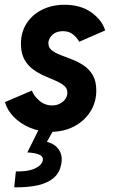

<svg xmlns="http://www.w3.org/2000/svg" viewBox="-20 -551 486 814"><path d="M195.8 7.8Q147.5 7.8 106.4 -9.8Q65.4 -27.3 37.8 -55.9Q10.3 -84.5 1 -118.2L115.2 -167Q123.5 -144 147 -124Q170.4 -104 201.2 -104Q219.2 -104 233.9 -111.6Q248.5 -119.1 257.1 -131.3Q265.6 -143.6 265.6 -157.7Q265.6 -176.3 251.5 -188Q237.3 -199.7 214.8 -209.2Q192.4 -218.7 167.2 -229.7Q142.1 -240.7 119.6 -257.3Q97.2 -273.9 83 -299.8Q68.8 -325.7 68.8 -365.2Q68.8 -415.5 93.3 -452.6Q117.7 -489.7 159.4 -510.3Q201.2 -530.8 252.9 -530.8Q322.8 -530.8 367.9 -498Q413.1 -465.3 425.8 -421.9L315.9 -374Q307.1 -391.1 289.8 -405Q272.5 -418.9 246.6 -418.9Q218.3 -418.9 201.7 -402.8Q185.1 -386.7 185.1 -367.7Q185.1 -349.1 199.7 -337.6Q214.4 -326.2 237.6 -317.4Q260.7 -308.6 286.6 -298.6Q312.5 -288.6 335.7 -272.9Q358.9 -257.3 373.5 -232.2Q388.2 -207 388.2 -167.5Q388.2 -117.2 362.8 -77.4Q337.4 -37.6 293.9 -14.9Q250.5 7.8 195.8 7.8ZM40.3 243.3 47.3 175.7Q97.9 177.2 127.6 163.4Q157.3 149.6 161.3 129.7Q164.7 113.8 148.7 105.6Q132.6 97.5 96 95.2L143.2 0H207L162.4 79.7L157.2 48Q182.8 48.2 203.8 59.9Q224.8 71.7 235.3 93.6Q245.8 115.6 239.3 147.3Q232.7 180.9 208.6 202.4Q184.6 223.9 142.9 233.9Q101.2 243.8 40.3 243.3Z"/></svg>

Font: Reddit Sans
Style: Italic
Weight: 400
Italic angle: -11.25°
Designer: Stephen Hutchings
Version: Version 1.013